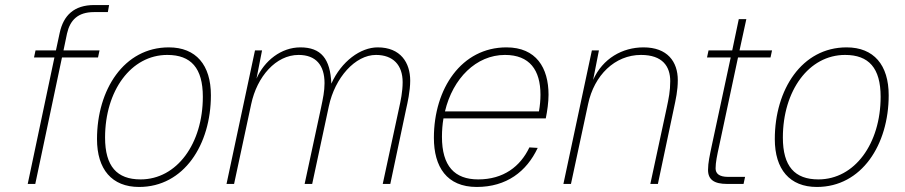

<svg xmlns="http://www.w3.org/2000/svg" viewBox="-20 -730 3590 762"><path d="M90 0H120L226 -502H369L375 -530H232L246 -597C258 -650 289 -682 353 -682H408L413 -710H354C274 -710 232 -669 217 -600L202 -530H121L115 -502H196Z M532 12C710 12 817 -156 817 -352C817 -472 758 -542 650 -542C472 -542 365 -374 365 -178C365 -58 424 12 532 12ZM538 -18C444 -18 397 -70 397 -184C397 -370 500 -512 644 -512C738 -512 785 -460 785 -346C785 -160 682 -18 538 -18Z M879 0H909L977 -317C1000 -426 1075 -512 1165 -512C1234 -512 1268 -471 1268 -400C1268 -368 1262 -340 1254 -302L1189 0H1219L1285 -308C1309 -422 1390 -512 1472 -512C1540 -512 1578 -472 1578 -404C1578 -366 1570 -329 1564 -302L1499 0H1529L1592 -298C1597 -320 1608 -368 1608 -410C1608 -481 1570 -542 1479 -542C1411 -542 1335 -487 1295 -398C1291 -497 1254 -542 1172 -542C1096 -542 1029 -489 998 -418L1020 -530H992Z M1872 12C1990 12 2070 -49 2114 -143L2081 -145C2045 -69 1978 -18 1878 -18C1784 -18 1734 -71 1734 -187C1734 -212 1736 -237 1740 -260H2146C2152 -289 2157 -324 2157 -354C2157 -461 2108 -542 1990 -542C1812 -542 1702 -379 1702 -183C1702 -68 1753 12 1872 12ZM1984 -512C2082 -512 2125 -452 2125 -354C2125 -333 2123 -311 2119 -288H1746C1777 -419 1870 -512 1984 -512Z M2216 0H2246L2314 -317C2338 -431 2420 -512 2524 -512C2610 -512 2640 -466 2640 -408C2640 -368 2634 -340 2626 -302L2561 0H2591L2654 -298C2662 -336 2670 -370 2670 -412C2670 -485 2629 -542 2534 -542C2450 -542 2372 -498 2334 -413L2357 -530H2329Z M2866 0H2931L2937 -28H2870C2833 -28 2820 -42 2820 -62C2820 -85 2826 -114 2834 -150L2909 -502H3038L3044 -530H2915L2942 -654H2912L2886 -530H2792L2786 -502H2880L2804 -148C2797 -114 2790 -84 2790 -56C2790 -17 2814 0 2866 0Z M3222 12C3400 12 3507 -156 3507 -352C3507 -472 3448 -542 3340 -542C3162 -542 3055 -374 3055 -178C3055 -58 3114 12 3222 12ZM3228 -18C3134 -18 3087 -70 3087 -184C3087 -370 3190 -512 3334 -512C3428 -512 3475 -460 3475 -346C3475 -160 3372 -18 3228 -18Z"/></svg>

Font: Geist Thin
Style: Italic
Weight: 100
Italic angle: -12°
Designer: Basement.studio, Andrés Briganti, Mateo Zaragoza
Foundry: Basement.studio, Vercel, Andrés Briganti, Guido Ferreyra, Mateo Zaragoza
Version: Version 1.500